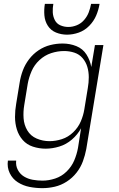

<svg xmlns="http://www.w3.org/2000/svg" viewBox="-20 -764 616 997"><path d="M200 213Q232 213 264.5 205.5Q297 198 326.5 179Q356 160 377.5 132.5Q399 105 410.5 73.5Q422 42 428 10L517 -530H473L454 -416Q448 -451 429 -481Q410 -511 376.5 -524.5Q343 -538 305 -538Q273 -538 241 -530Q209 -522 180.5 -503Q152 -484 131 -456.5Q110 -429 98.5 -398Q87 -367 82 -335L64 -225Q58 -191 58 -157Q58 -123 67.5 -92Q77 -61 98 -37Q119 -13 151 -2.5Q183 8 217 8Q252 8 288 -3Q324 -14 353.5 -39.5Q383 -65 401 -98L385 4Q379 37 365.5 69Q352 101 326 126.5Q300 152 266.5 163Q233 174 201 174Q175 174 150 169.5Q125 165 104.5 152.5Q84 140 72.5 118Q61 96 64 70H21Q16 105 30.5 135Q45 165 72.5 182.5Q100 200 133 206.5Q166 213 200 213ZM237 -31Q202 -31 170.5 -44.5Q139 -58 122 -86.5Q105 -115 102.5 -149.5Q100 -184 106 -219L124 -329Q130 -362 144 -394.5Q158 -427 185 -452Q212 -477 245.5 -488Q279 -499 313 -499Q341 -499 366.5 -490.5Q392 -482 409 -462Q426 -442 433.5 -416.5Q441 -391 441 -363Q441 -335 436 -307L418 -197Q413 -165 399.5 -133.5Q386 -102 360 -77Q334 -52 301.5 -41.5Q269 -31 237 -31ZM328 -584Q359 -584 389.5 -595Q420 -606 443.5 -630Q467 -654 479.5 -683.5Q492 -713 497 -744H453Q449 -722 441 -700.5Q433 -679 417 -660.5Q401 -642 379 -633Q357 -624 335 -624Q313 -624 293.5 -632.5Q274 -641 264.5 -660Q255 -679 254 -700.5Q253 -722 257 -744H213Q208 -714 210.5 -684Q213 -654 228.5 -630Q244 -606 271 -595Q298 -584 328 -584Z"/></svg>

Font: Iosevka Sparkle Extralight
Style: Italic
Weight: 200
Italic angle: -9°
Designer: Belleve Invis
Foundry: Belleve Invis
Version: Version 4.5.0; ttfautohint (v1.8.3)